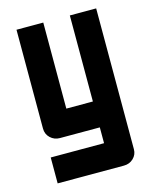

<svg xmlns="http://www.w3.org/2000/svg" viewBox="-107 -772 677 845"><g transform="rotate(-15 231.5 -350.0)"><path d="M111 -190Q86 -190 68 -207Q50 -224 50 -250V-700H172V-308H293V-700H413V-58Q413 -34 395.5 -17Q378 0 352 0H50V-118H293V-190H111Z"/></g></svg>

Font: Tschichold
Style: Bold
Weight: 700
Designer: Peter Wiegel
Foundry: Peter Wiegel
Version: Version 1.000; ttfautohint (v1.3)